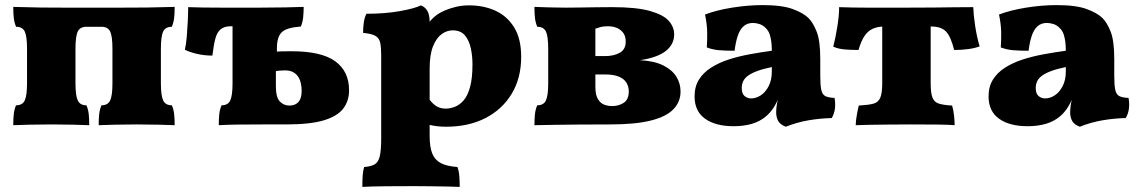

<svg xmlns="http://www.w3.org/2000/svg" viewBox="-20 -488 4461 753"><path d="M32 3Q32 -22 34 -40.5Q36 -59 43 -75Q68 -75 77 -94Q86 -113 86 -162V-296Q86 -346 77 -364.5Q68 -383 43 -383Q36 -400 34 -418Q32 -436 32 -461Q47 -461 73 -460Q99 -459 138.5 -458.5Q178 -458 231 -458H456Q515 -458 556 -458.5Q597 -459 623.5 -460Q650 -461 665 -461Q665 -436 663 -418Q661 -400 654 -383Q629 -383 620 -364.5Q611 -346 611 -296V-162Q611 -113 620 -94Q629 -75 654 -75Q661 -59 663 -40.5Q665 -22 665 3Q643 2 601 1Q559 0 516 0Q473 0 431.5 1Q390 2 367 3Q367 -22 369 -40.5Q371 -59 378 -75Q403 -75 412 -94Q421 -113 421 -162V-296Q421 -346 412 -364.5Q403 -383 378 -383H319Q294 -383 285 -364.5Q276 -346 276 -296V-162Q276 -113 285 -94Q294 -75 319 -75Q326 -59 328 -40.5Q330 -22 330 3Q308 2 266 1Q224 0 181 0Q138 0 96.5 1Q55 2 32 3Z M838 3Q838 -22 840 -40.5Q842 -59 849 -75Q874 -75 883 -94Q892 -113 892 -162V-458H999Q1051 -458 1099 -459Q1147 -460 1171 -461Q1171 -440 1169 -420.5Q1167 -401 1160 -384Q1104 -380 1085 -361.5Q1066 -343 1066 -299V-246L1062 -230V-149Q1062 -106 1077.5 -90Q1093 -74 1115 -74Q1138 -74 1150.5 -88Q1163 -102 1163 -131Q1163 -155 1156.5 -173Q1150 -191 1135.5 -201.5Q1121 -212 1098 -212Q1089 -212 1077 -211Q1065 -210 1051 -208V-284Q1065 -286 1080 -286.5Q1095 -287 1123 -287Q1241 -287 1295 -247.5Q1349 -208 1349 -134Q1349 -92 1326 -62Q1303 -32 1249.5 -16Q1196 0 1103 0Q1061 0 1012 0Q963 0 917 0.5Q871 1 838 3ZM813 -270Q782 -270 753.5 -276.5Q725 -283 705 -293Q710 -314 712.5 -344Q715 -374 716.5 -405Q718 -436 718 -460Q745 -459 776.5 -458.5Q808 -458 852 -458Q896 -458 958 -458V-385H885Q861 -385 846.5 -374Q832 -363 825 -338Q818 -313 813 -270Z M1401 245Q1401 218 1402.5 199.5Q1404 181 1408 167Q1435 165 1449.5 156.5Q1464 148 1469.5 124.5Q1475 101 1475 55V-270Q1475 -303 1471 -321Q1467 -339 1452 -347.5Q1437 -356 1404 -359Q1404 -378 1406.5 -398Q1409 -418 1417 -434Q1491 -434 1549 -444.5Q1607 -455 1631 -467Q1648 -460 1656.5 -444.5Q1665 -429 1665 -403Q1665 -397 1660.5 -381.5Q1656 -366 1647 -348L1665 -326V45Q1665 88 1675 113.5Q1685 139 1708.5 151.5Q1732 164 1774 167Q1780 183 1781.5 204.5Q1783 226 1783 245Q1764 244 1733.5 243.5Q1703 243 1669 242.5Q1635 242 1603 242Q1549 242 1492.5 242.5Q1436 243 1401 245ZM1729 9Q1711 9 1694 7Q1677 5 1657 0V-108Q1672 -85 1688.5 -73.5Q1705 -62 1728 -62Q1745 -62 1763.5 -69Q1782 -76 1798 -94Q1814 -112 1823.5 -146.5Q1833 -181 1833 -236Q1833 -268 1826.5 -298.5Q1820 -329 1803.5 -349Q1787 -369 1755 -369Q1733 -369 1712.5 -354.5Q1692 -340 1678.5 -307Q1665 -274 1665 -218L1617 -318Q1636 -363 1654 -388.5Q1672 -414 1691 -428Q1704 -438 1723.5 -446.5Q1743 -455 1767.5 -461Q1792 -467 1819 -467Q1877 -467 1923 -446Q1969 -425 1996.5 -380.5Q2024 -336 2024 -265Q2024 -182 1987 -120.5Q1950 -59 1884 -25Q1818 9 1729 9Z M2076 3Q2076 -22 2078 -40.5Q2080 -59 2087 -75Q2112 -75 2121 -94Q2130 -113 2130 -162V-296Q2130 -346 2121 -364.5Q2112 -383 2087 -383Q2080 -400 2078 -418Q2076 -436 2076 -461Q2099 -460 2134 -459Q2169 -458 2199 -458Q2219 -458 2251.5 -458.5Q2284 -459 2319 -459.5Q2354 -460 2380 -460Q2476 -460 2529 -445Q2582 -430 2603 -406Q2624 -382 2624 -353Q2624 -314 2591 -288Q2558 -262 2490 -252Q2546 -249 2581 -231.5Q2616 -214 2632.5 -187.5Q2649 -161 2649 -129Q2649 -89 2621.5 -60Q2594 -31 2533.5 -15.5Q2473 0 2373 0Q2298 0 2248 0.5Q2198 1 2158.5 1.5Q2119 2 2076 3ZM2381 -72Q2407 -72 2426.5 -85Q2446 -98 2446 -129Q2446 -150 2436 -165Q2426 -180 2405.5 -188Q2385 -196 2353 -196H2282V-268H2353Q2387 -268 2410.5 -281Q2434 -294 2434 -325Q2434 -345 2425 -358Q2416 -371 2400.5 -378Q2385 -385 2364 -385Q2345 -385 2332 -381Q2319 -377 2298 -370L2315 -430V-147Q2315 -115 2325.5 -98.5Q2336 -82 2351 -77Q2366 -72 2381 -72Z M3062 9Q3040 1 3032 -13.5Q3024 -28 3024 -48Q3024 -63 3027.5 -83.5Q3031 -104 3038 -123L3042 -129Q3031 -93 3016 -69Q3001 -45 2982 -30Q2959 -11 2927.5 -2Q2896 7 2857 7Q2786 7 2745 -22.5Q2704 -52 2704 -110Q2704 -148 2721 -175.5Q2738 -203 2768.5 -222.5Q2799 -242 2837.5 -254.5Q2876 -267 2919.5 -275Q2963 -283 3007 -289Q3007 -308 3005 -324Q3003 -340 2998.5 -353.5Q2994 -367 2984 -377Q2973 -389 2959 -393.5Q2945 -398 2933 -398Q2910 -398 2895.5 -384.5Q2881 -371 2873 -346.5Q2865 -322 2861 -289Q2826 -289 2801 -291Q2776 -293 2752 -302Q2754 -331 2753.5 -362Q2753 -393 2745 -431Q2789 -448 2851 -458Q2913 -468 2971 -468Q3047 -468 3089 -452.5Q3131 -437 3151 -417Q3169 -399 3183 -363.5Q3197 -328 3197 -256V-190Q3197 -154 3201 -135.5Q3205 -117 3217 -111Q3229 -105 3253 -104Q3257 -82 3254.5 -62Q3252 -42 3242 -25Q3196 -24 3150 -16Q3104 -8 3062 9ZM2926 -102Q2945 -102 2963.5 -114Q2982 -126 2994.5 -150Q3007 -174 3007 -208V-225Q2973 -218 2950 -209.5Q2927 -201 2913.5 -191Q2900 -181 2894.5 -169Q2889 -157 2889 -143Q2889 -121 2900 -111.5Q2911 -102 2926 -102Z M3336 3Q3336 -12 3340 -35Q3344 -58 3348 -74Q3384 -76 3404 -81Q3424 -86 3432 -104Q3440 -122 3440 -162V-401H3630V-162Q3630 -125 3636.5 -106.5Q3643 -88 3661 -82Q3679 -76 3714 -74Q3719 -58 3721.5 -36Q3724 -14 3724 3Q3703 1 3656.5 0.5Q3610 0 3549 0Q3509 0 3467 0.5Q3425 1 3390 1.5Q3355 2 3336 3ZM3347 -292Q3319 -292 3293.5 -294Q3268 -296 3248 -305Q3257 -340 3264 -384Q3271 -428 3271 -460Q3299 -459 3324 -458.5Q3349 -458 3377.5 -458Q3406 -458 3444.5 -458Q3483 -458 3538 -458Q3601 -458 3645 -458.5Q3689 -459 3724.5 -459.5Q3760 -460 3797 -460Q3798 -429 3804.5 -386Q3811 -343 3822 -306Q3803 -299 3777.5 -295.5Q3752 -292 3722 -292Q3709 -345 3690 -364.5Q3671 -384 3633 -384H3448Q3423 -384 3403.5 -375.5Q3384 -367 3370.5 -347Q3357 -327 3347 -292Z M4215 9Q4193 1 4185 -13.5Q4177 -28 4177 -48Q4177 -63 4180.5 -83.5Q4184 -104 4191 -123L4195 -129Q4184 -93 4169 -69Q4154 -45 4135 -30Q4112 -11 4080.5 -2Q4049 7 4010 7Q3939 7 3898 -22.5Q3857 -52 3857 -110Q3857 -148 3874 -175.5Q3891 -203 3921.5 -222.5Q3952 -242 3990.5 -254.5Q4029 -267 4072.5 -275Q4116 -283 4160 -289Q4160 -308 4158 -324Q4156 -340 4151.5 -353.5Q4147 -367 4137 -377Q4126 -389 4112 -393.5Q4098 -398 4086 -398Q4063 -398 4048.5 -384.5Q4034 -371 4026 -346.5Q4018 -322 4014 -289Q3979 -289 3954 -291Q3929 -293 3905 -302Q3907 -331 3906.5 -362Q3906 -393 3898 -431Q3942 -448 4004 -458Q4066 -468 4124 -468Q4200 -468 4242 -452.5Q4284 -437 4304 -417Q4322 -399 4336 -363.5Q4350 -328 4350 -256V-190Q4350 -154 4354 -135.5Q4358 -117 4370 -111Q4382 -105 4406 -104Q4410 -82 4407.5 -62Q4405 -42 4395 -25Q4349 -24 4303 -16Q4257 -8 4215 9ZM4079 -102Q4098 -102 4116.5 -114Q4135 -126 4147.5 -150Q4160 -174 4160 -208V-225Q4126 -218 4103 -209.5Q4080 -201 4066.5 -191Q4053 -181 4047.5 -169Q4042 -157 4042 -143Q4042 -121 4053 -111.5Q4064 -102 4079 -102Z"/></svg>

Font: Vollkorn Black
Style: Regular
Weight: 900
Designer: Friedrich Althausen
Foundry: Friedrich Althausen
Version: Version 5.000